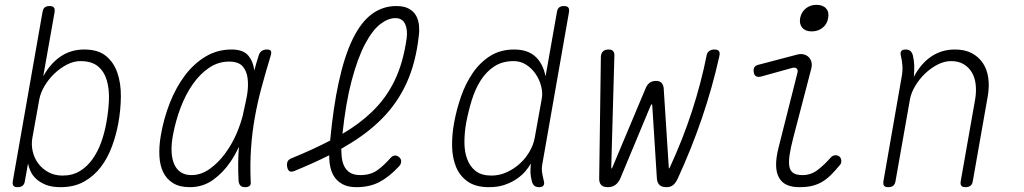

<svg xmlns="http://www.w3.org/2000/svg" viewBox="-20 -765 4240 795"><path d="M53 10Q40 10 35.5 4Q31 -2 33 -15L156 -715Q158 -728 165 -734Q172 -740 185 -740Q198 -740 203 -734Q208 -728 206 -715L159 -449Q189 -503 231.5 -531.5Q274 -560 329 -560Q386 -560 418.5 -533.5Q451 -507 466 -463.5Q481 -420 480.5 -365.5Q480 -311 470 -255Q461 -206 443.5 -158.5Q426 -111 397.5 -73.5Q369 -36 328 -13Q287 10 231 10Q194 10 169.5 0Q145 -10 129.5 -24.5Q114 -39 106.5 -56Q99 -73 96 -88L83 -15Q81 -2 73.5 4Q66 10 53 10ZM239 -38Q280 -38 310.5 -56.5Q341 -75 363 -106Q385 -137 399 -176Q413 -215 420 -255Q429 -303 431 -349Q433 -395 422.5 -431.5Q412 -468 386 -490Q360 -512 313 -512Q285 -512 257 -497.5Q229 -483 205 -460Q181 -437 164.5 -409Q148 -381 143 -355L114 -194Q109 -166 115.5 -138Q122 -110 138.5 -88Q155 -66 180.5 -52Q206 -38 239 -38Z M766 10Q724 10 697 -6.5Q670 -23 656 -51.5Q642 -80 640 -119.5Q638 -159 646 -205Q658 -275 683.5 -339.5Q709 -404 746 -453Q783 -502 831.5 -531Q880 -560 939 -560Q986 -560 1007 -536Q1028 -512 1033 -474V-473Q1041 -504 1051 -535Q1055 -548 1063.5 -554Q1072 -560 1085 -560Q1098 -560 1101.5 -554Q1105 -548 1101 -535Q1080 -466 1063 -403Q1046 -340 1035 -278Q1024 -216 1019.5 -151.5Q1015 -87 1018 -14Q1020 -2 1014 4Q1008 10 995 10Q982 10 976 4Q970 -2 968 -14Q964 -87 969 -152V-157Q954 -124 935 -96Q904 -50 862 -20Q820 10 766 10ZM773 -40Q812 -40 847.5 -65Q883 -90 911.5 -128.5Q940 -167 960 -213Q976 -251 985 -286Q991 -316 998 -346Q1000 -358 1003 -371Q1009 -408 1005.5 -439Q1002 -470 985 -490Q968 -510 928 -510Q884 -510 846 -484.5Q808 -459 778 -416Q748 -373 727.5 -318.5Q707 -264 696 -205Q682 -128 702 -84Q722 -40 773 -40Z M1632 -76Q1591 -32 1550.5 -11Q1510 10 1455 10Q1421 10 1398 -2.5Q1375 -15 1362 -36.5Q1349 -58 1345 -89Q1343 -105 1343 -122Q1277 -89 1199 -57Q1186 -52 1179 -56Q1172 -60 1169 -74Q1167 -88 1171 -96.5Q1175 -105 1188 -110Q1276 -146 1347 -183Q1360 -321 1382 -422Q1406 -533 1440.5 -603.5Q1475 -674 1520 -707Q1565 -740 1621 -740Q1654 -740 1674 -728.5Q1694 -717 1703.5 -699Q1713 -681 1715 -659Q1717 -637 1714 -616Q1702 -507 1664.5 -423.5Q1627 -340 1563 -275Q1499 -210 1408 -158Q1401 -153 1393 -149Q1393 -138 1394 -128Q1395 -99 1404 -79.5Q1413 -60 1429.5 -50Q1446 -40 1472 -40Q1514 -40 1542 -60Q1570 -80 1597 -111Q1605 -120 1614.5 -121Q1624 -122 1633 -114Q1642 -106 1641 -95Q1640 -84 1632 -76ZM1398 -211Q1467 -251 1519 -301Q1578 -357 1614 -431.5Q1650 -506 1664 -608Q1666 -624 1664.5 -638.5Q1663 -653 1658 -664.5Q1653 -676 1643 -683Q1633 -690 1617 -690Q1587 -690 1554.5 -665Q1522 -640 1491.5 -582.5Q1461 -525 1436 -431Q1412 -341 1398 -211Z M2226 -88Q2222 -67 2224.5 -51Q2227 -35 2232 -15Q2235 -3 2230 3.5Q2225 10 2212 10Q2199 10 2192 3.5Q2185 -3 2182 -15Q2177 -36 2176.5 -49.5Q2176 -63 2178 -88Q2170 -73 2155.5 -56Q2141 -39 2120 -24.5Q2099 -10 2070.5 0Q2042 10 2005 10Q1950 10 1917 -13Q1884 -36 1868.5 -73.5Q1853 -111 1852 -158.5Q1851 -206 1860 -255Q1870 -311 1889 -365.5Q1908 -420 1938 -463.5Q1968 -507 2010 -533.5Q2052 -560 2109 -560Q2164 -560 2196 -531.5Q2228 -503 2239 -449L2286 -715Q2288 -728 2295 -734Q2302 -740 2315 -740Q2328 -740 2333 -734Q2338 -728 2336 -715ZM2015 -38Q2048 -38 2078.5 -52Q2109 -66 2133 -88Q2157 -110 2173 -138Q2189 -166 2194 -194L2223 -355Q2228 -381 2220.5 -409Q2213 -437 2197 -460Q2181 -483 2158 -497.5Q2135 -512 2107 -512Q2060 -512 2026.5 -490Q1993 -468 1970 -431.5Q1947 -395 1933 -349Q1919 -303 1910 -255Q1903 -215 1903 -176Q1903 -137 1914.5 -106Q1926 -75 1950 -56.5Q1974 -38 2015 -38Z M2497 10Q2479 10 2470 1.5Q2461 -7 2461 -25L2468 -530Q2469 -545 2477 -552.5Q2485 -560 2500 -560Q2512 -560 2518 -554Q2524 -548 2524 -536L2511 -75Q2511 -67 2512.5 -67Q2514 -67 2517 -75L2654 -401Q2660 -415 2670.5 -422.5Q2681 -430 2696 -430Q2711 -430 2718.5 -422.5Q2726 -415 2728 -401L2749 -75Q2749 -67 2750 -67Q2751 -67 2755 -75Q2808 -190 2845.5 -305.5Q2883 -421 2906 -536Q2908 -548 2917 -554Q2926 -560 2938 -560Q2953 -560 2957.5 -552.5Q2962 -545 2958 -530Q2930 -404 2887 -277.5Q2844 -151 2786 -25Q2778 -8 2767.5 1Q2757 10 2739 10Q2721 10 2711.5 1.5Q2702 -7 2700 -24L2681 -325Q2681 -333 2678.5 -333Q2676 -333 2673 -325L2548 -25Q2540 -8 2527.5 1Q2515 10 2497 10Z M3131 -448Q3119 -445 3111 -449Q3103 -453 3101 -466Q3099 -479 3103.5 -486.5Q3108 -494 3121 -497L3277 -538Q3294 -543 3307 -540Q3320 -537 3328.5 -528.5Q3337 -520 3340 -507.5Q3343 -495 3339 -480L3265 -196Q3254 -154 3249.5 -124Q3245 -94 3248.5 -75.5Q3252 -57 3265 -48.5Q3278 -40 3303 -40Q3337 -40 3364.5 -60.5Q3392 -81 3419 -112Q3427 -121 3437 -122Q3447 -123 3454 -118Q3462 -113 3463.5 -101Q3465 -89 3457 -81Q3439 -59 3422 -42Q3405 -25 3386.5 -13.5Q3368 -2 3345 4Q3322 10 3290 10Q3259 10 3238 0.5Q3217 -9 3205.5 -29.5Q3194 -50 3193.5 -81Q3193 -112 3204 -155L3282 -464Q3285 -476 3278.5 -481.5Q3272 -487 3261 -484ZM3341 -635Q3315 -635 3302 -650Q3289 -665 3293 -690Q3298 -715 3316.5 -730Q3335 -745 3361 -745Q3387 -745 3400.5 -730Q3414 -715 3409 -690Q3405 -665 3386 -650Q3367 -635 3341 -635Z M3730 -560Q3743 -560 3750 -553.5Q3757 -547 3760 -535Q3765 -514 3765.5 -493Q3766 -472 3764 -447Q3793 -502 3836 -531Q3879 -560 3934 -560Q3975 -560 4003.5 -545Q4032 -530 4049.5 -504Q4067 -478 4072 -443Q4077 -408 4070 -367L4008 -15Q4006 -2 3998.5 4Q3991 10 3978 10Q3965 10 3960.5 4Q3956 -2 3958 -15L4018 -355Q4023 -386 4020 -414.5Q4017 -443 4004.5 -464.5Q3992 -486 3970.5 -499Q3949 -512 3918 -512Q3890 -512 3862 -497.5Q3834 -483 3810 -460Q3786 -437 3769.5 -409Q3753 -381 3748 -355L3688 -15Q3686 -2 3678.5 4Q3671 10 3658 10Q3645 10 3640.5 4Q3636 -2 3638 -15L3714 -450Q3718 -471 3716.5 -493Q3715 -515 3710 -535Q3707 -547 3712 -553.5Q3717 -560 3730 -560Z"/></svg>

Font: Maple Mono NL Thin
Style: Italic
Weight: 250
Italic angle: -10°
Monospace: yes
Designer: subframe7536
Version: Version 7.000